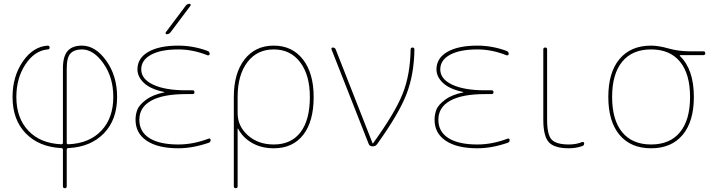

<svg xmlns="http://www.w3.org/2000/svg" viewBox="-20 -770 3761 1010"><path d="M331 -410V-19Q331 -11 340 -11Q450 -16 513 -82.5Q576 -149 576 -260Q576 -363 524 -436.5Q472 -510 411 -510Q371 -510 351 -489Q331 -468 331 -410ZM302 9Q185 3 115.5 -68.5Q46 -140 46 -260Q46 -368 100 -446.5Q154 -525 231 -530Q241 -530 241 -520Q241 -510 231 -510Q162 -504 114 -431.5Q66 -359 66 -260Q66 -149 129 -82.5Q192 -16 302 -11Q311 -11 311 -19V-410Q311 -473 335.5 -501.5Q360 -530 411 -530Q482 -530 539 -450.5Q596 -371 596 -260Q596 -140 526.5 -68.5Q457 3 340 9Q331 9 331 18V210Q331 220 321 220Q311 220 311 210V18Q311 9 302 9Z M844 -284Q845 -284 845 -285Q845 -286 844 -286Q772 -301 737.5 -333.5Q703 -366 703 -405Q703 -464 760 -497Q817 -530 918 -530Q997 -530 1072 -502Q1083 -498 1083 -486Q1083 -482 1079.5 -480Q1076 -478 1072 -479Q995 -510 918 -510Q826 -510 774.5 -482Q723 -454 723 -405Q723 -354 786 -324.5Q849 -295 958 -295H993Q1003 -295 1003 -285Q1003 -275 993 -275H958Q838 -275 775.5 -240.5Q713 -206 713 -140Q713 -77 766 -43.5Q819 -10 918 -10Q997 -10 1078 -41Q1082 -42 1085 -40Q1088 -38 1088 -34Q1088 -22 1078 -19Q994 10 918 10Q811 10 752 -29.5Q693 -69 693 -140Q693 -168 702.5 -193Q712 -218 748 -245Q784 -272 844 -284ZM857 -590Q853 -590 851.5 -593.5Q850 -597 852 -600L957 -740Q965 -750 977 -750Q981 -750 982.5 -746.5Q984 -743 982 -740L877 -600Q869 -590 857 -590Z M1230 -260V-175Q1230 -106 1284 -58Q1338 -10 1420 -10Q1512 -10 1561 -74.5Q1610 -139 1610 -260Q1610 -375 1559 -442.5Q1508 -510 1420 -510Q1332 -510 1281 -442.5Q1230 -375 1230 -260ZM1210 210V-260Q1210 -385 1266.5 -457.5Q1323 -530 1420 -530Q1517 -530 1573.5 -457.5Q1630 -385 1630 -260Q1630 -131 1575 -60.5Q1520 10 1420 10Q1356 10 1307 -17.5Q1258 -45 1233 -92Q1233 -94 1231 -94Q1230 -94 1230 -93V210Q1230 220 1220 220Q1210 220 1210 210Z M1919 -14 1724 -510Q1722 -514 1724.5 -517Q1727 -520 1731 -520Q1742 -520 1746 -510L1940 -16Q1940 -15 1941 -15Q1943 -15 1943 -17Q2058 -176 2098 -276.5Q2138 -377 2140 -509Q2140 -520 2150 -520Q2160 -520 2160 -509Q2158 -377 2118 -274Q2078 -171 1964 -12Q1956 0 1940 0Q1924 0 1919 -14Z M2417 -284Q2418 -284 2418 -285Q2418 -286 2417 -286Q2345 -301 2310.5 -333.5Q2276 -366 2276 -405Q2276 -464 2333 -497Q2390 -530 2491 -530Q2570 -530 2645 -502Q2656 -498 2656 -486Q2656 -482 2652.5 -480Q2649 -478 2645 -479Q2568 -510 2491 -510Q2399 -510 2347.5 -482Q2296 -454 2296 -405Q2296 -354 2359 -324.5Q2422 -295 2531 -295H2566Q2576 -295 2576 -285Q2576 -275 2566 -275H2531Q2411 -275 2348.5 -240.5Q2286 -206 2286 -140Q2286 -77 2339 -43.5Q2392 -10 2491 -10Q2570 -10 2651 -41Q2655 -42 2658 -40Q2661 -38 2661 -34Q2661 -22 2651 -19Q2567 10 2491 10Q2384 10 2325 -29.5Q2266 -69 2266 -140Q2266 -168 2275.5 -193Q2285 -218 2321 -245Q2357 -272 2417 -284Z M2973 10Q2896 10 2867 -22Q2838 -54 2838 -140V-510Q2838 -520 2848 -520Q2858 -520 2858 -510V-140Q2858 -60 2882.5 -35Q2907 -10 2973 -10Q3011 -10 3043 -23Q3047 -24 3050 -22Q3053 -20 3053 -16Q3053 -5 3044 -2Q3011 10 2973 10Z M3557 -445.5Q3504 -510 3405 -510Q3306 -510 3253 -445.5Q3200 -381 3200 -260Q3200 -139 3253 -74.5Q3306 -10 3405 -10Q3504 -10 3557 -74.5Q3610 -139 3610 -260Q3610 -381 3557 -445.5ZM3405 -530Q3444 -530 3497 -515Q3550 -500 3610 -500H3680Q3690 -500 3690 -490Q3690 -480 3680 -480H3559Q3557 -480 3556 -478Q3555 -476 3557 -475Q3630 -405 3630 -260Q3630 -131 3571 -60.5Q3512 10 3405 10Q3298 10 3239 -60.5Q3180 -131 3180 -260Q3180 -389 3239 -459.5Q3298 -530 3405 -530Z"/></svg>

Font: Rounded Mplus 1c Thin
Style: Regular
Weight: 250
Version: Version 1.059.20150529